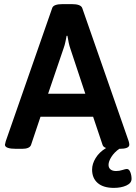

<svg xmlns="http://www.w3.org/2000/svg" viewBox="-20 -722 660 934"><path d="M620 148Q620 169 594.5 180.5Q569 192 534 192Q483 192 455.5 168.5Q428 145 428 103Q428 75 445.5 46.5Q463 18 496 -2Q482 -7 479 -17L433 -154H177L131 -17Q124 2 87 2H59Q4 2 4 -18Q4 -21 8 -35L234 -683Q240 -702 285 -702H329Q373 -702 380 -683L606 -35Q609 -25 609 -18Q609 2 561 2H560Q536 19 522 41Q508 63 508 80Q508 94 517.5 102Q527 110 545 110Q560 110 575.5 105Q591 100 597 100Q608 100 614 115.5Q620 131 620 148ZM395 -266 322 -486Q314 -509 308 -548H304Q303 -542 299 -522Q295 -502 289 -486L214 -266Z"/></svg>

Font: Asap-SemiBold
Style: Regular
Weight: 600
Designer: Pablo Cosgaya
Foundry: Omnibus-Type
Version: Version 2.000; ttfautohint (v1.8)